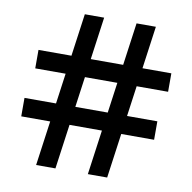

<svg xmlns="http://www.w3.org/2000/svg" viewBox="-80 -800 881 881"><g transform="rotate(10 360.5 -360.0)"><path d="M145 0 245 -720H335L235 0ZM386 0 486 -720H576L476 0ZM64 -522H683V-436H64ZM39 -294H658V-208H39Z"/></g></svg>

Font: Instrument Sans Medium
Style: Regular
Weight: 500
Designer: Rodrigo Fuenzalida
Foundry: fragTYPE
Version: Version 1.000;gftools[0.9.28]